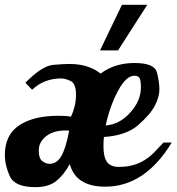

<svg xmlns="http://www.w3.org/2000/svg" viewBox="-28 -770 732 796"><path d="M386.7 -561 477.5 -750H582.5L461.4 -561ZM252.9 -229H242.2Q193.4 -229 163.1 -205.1Q132.8 -181.2 132.8 -146.5Q132.8 -112.3 147.9 -101.6Q163.1 -90.8 177.7 -90.8Q206.5 -90.8 225.3 -121.3Q244.1 -151.9 258.8 -228Q253.4 -229 252.9 -229ZM556.2 -407.7Q556.2 -433.1 551.3 -444.6Q546.4 -456.1 529.3 -456.1Q494.6 -456.1 460.9 -392.6Q427.2 -329.1 410.2 -250Q467.3 -253.9 511.7 -303Q556.2 -352.1 556.2 -407.7ZM-7.8 -127.4Q-7.8 -211.4 52 -250.7Q111.8 -290 213.9 -290Q251.5 -290 266.1 -286.1Q287.1 -331.1 287.1 -377.4Q287.1 -423.8 264.6 -434.3Q242.2 -444.8 226.1 -444.8Q154.3 -444.8 105 -397.9L77.1 -426.8Q146.5 -497.1 192.1 -501Q237.8 -504.9 258.8 -504.9Q339.8 -504.9 389.2 -464.8Q446.8 -508.8 529.8 -508.8Q612.8 -508.8 622.8 -469.2Q632.8 -429.7 632.8 -398.9Q632.8 -368.2 613.8 -331.5Q594.7 -294.9 544.9 -251.5Q495.1 -208 402.8 -202.1Q400.9 -185.5 400.9 -164.1Q400.9 -118.2 416 -98.1Q431.2 -78.1 464.4 -78.1Q497.6 -78.1 523.7 -85.4Q549.8 -92.8 571 -106Q592.3 -119.1 610.6 -137.7Q628.9 -156.2 649.9 -179.2H684.1Q572.8 3.9 408.2 3.9Q286.6 3.9 261.2 -89.8Q236.8 -44.9 205.1 -19.5Q173.3 5.9 119.1 5.9Q33.2 5.9 12.7 -39.3Q-7.8 -84.5 -7.8 -127.4Z"/></svg>

Font: Lobster-Regular
Style: Regular
Weight: 400
Designer: Pablo Impallari
Foundry: Pablo Impallari
Version: Version 1.007; ttfautohint (v1.1) -l 8 -r 50 -G 50 -x 14 -D 